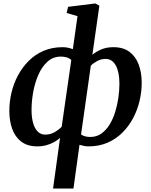

<svg xmlns="http://www.w3.org/2000/svg" viewBox="-20 -837 874 1111"><path d="M287 254 327.5 -39Q313.5 -26.5 293.8 -15.2Q274 -4 249.2 3Q224.5 10 196 10Q139 10 103 -17.5Q67 -45 50.5 -91.5Q34 -138 34 -195.5Q34 -248 46.5 -301Q59 -354 84.2 -401Q109.5 -448 146.5 -485Q183.5 -522 232.5 -543Q281.5 -564 342.5 -564Q358.5 -564 373.5 -560.8Q388.5 -557.5 401.5 -552.5L428.5 -743.5L365.5 -762L374 -797.5L531.5 -817L555 -804L514.5 -520Q535.5 -538 566 -551Q596.5 -564 636 -564Q693.5 -564 729.5 -536.8Q765.5 -509.5 782.8 -462.8Q800 -416 800 -358Q800 -305.5 787.5 -252.8Q775 -200 750 -153Q725 -106 688 -69.2Q651 -32.5 602 -11.2Q553 10 492.5 10Q479 10 465.5 7.2Q452 4.5 440 1L405 254ZM337 -104 392.5 -490Q380.5 -501 365.2 -505.2Q350 -509.5 332 -509.5Q287 -509.5 254.8 -480.2Q222.5 -451 202 -404.2Q181.5 -357.5 172 -303.8Q162.5 -250 162.5 -201Q162.5 -156.5 171.8 -124.5Q181 -92.5 198.8 -75.2Q216.5 -58 241 -58Q272 -58 297 -72.8Q322 -87.5 337 -104ZM505.5 -457 449 -59Q460.5 -51 473.8 -47.8Q487 -44.5 502.5 -44.5Q539 -44.5 566.5 -64Q594 -83.5 614 -116Q634 -148.5 646.5 -189Q659 -229.5 665 -272Q671 -314.5 671 -353Q671 -419.5 650.2 -457.8Q629.5 -496 591.5 -496Q565 -496 542.8 -484Q520.5 -472 505.5 -457Z"/></svg>

Font: Merriweather 28pt SemiBold
Style: Italic
Weight: 600
Italic angle: -7.8°
Version: Version 2.101